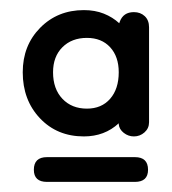

<svg xmlns="http://www.w3.org/2000/svg" viewBox="-20 -425 340 380"><path d="M25 -282Q25 -335 59.5 -370Q94 -405 146 -405Q168 -405 185.5 -398Q203 -391 216 -379L217 -382Q224 -401 245 -401Q258 -401 266.5 -393Q275 -385 275 -371V-183Q275 -171 266 -163Q257 -155 245 -155Q234 -155 225 -162Q216 -169 215 -179V-181Q187 -155 146 -155Q93 -155 59 -191Q25 -227 25 -282ZM85 -282Q85 -249 103.5 -229.5Q122 -210 152 -210Q181 -210 198 -229.5Q215 -249 215 -282Q215 -313 198 -331.5Q181 -350 152 -350Q122 -350 103.5 -331.5Q85 -313 85 -282ZM47 -89Q47 -114 73 -114H247Q273 -114 273 -89Q273 -65 247 -65H73Q47 -65 47 -89Z"/></svg>

Font: Dongle
Style: Regular
Weight: 400
Designer: Yanghee Ryu
Foundry: Yanghee Ryu
Version: Version 2.000